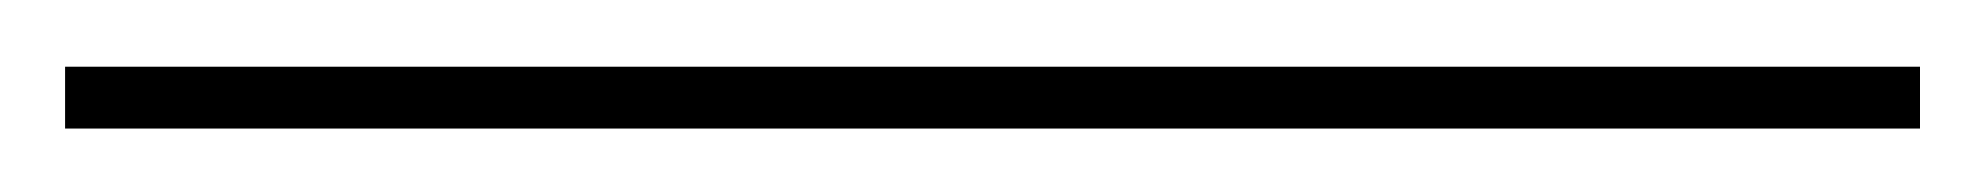

<svg xmlns="http://www.w3.org/2000/svg" viewBox="-25 120 610 59"><path d="M-5 140.5V159.5H565V140.5Z"/></svg>

Font: Bodoni* 11pt
Style: Bold Italic
Weight: 700
Italic angle: -13°
Version: Version 2.3